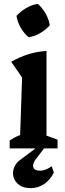

<svg xmlns="http://www.w3.org/2000/svg" viewBox="-20 -766 336 991"><path d="M30 0V-41Q42 -49 55 -56Q68 -63 84 -69L94 -366L38 -447Q79 -471 124.5 -485.5Q170 -500 220 -503V-66L277 -45V0ZM175 -746Q199 -725 215.5 -696Q232 -667 237 -636Q218 -613 188 -595.5Q158 -578 128 -574Q104 -593 87 -623Q70 -653 65 -684Q86 -707 114.5 -724Q143 -741 175 -746ZM138 205Q102 205 79.5 189Q57 173 50 148.5Q43 124 53 98Q63 72 94 52L194 -23H225L166 54Q146 80 152 97.5Q158 115 187 115Q202 115 217.5 108.5Q233 102 247 92L258 125Q238 164 207 184.5Q176 205 138 205Z"/></svg>

Font: Piazzolla 24pt
Style: Bold
Weight: 700
Designer: Juan Pablo del Peral
Foundry: Huerta Tipografica
Version: Version 2.005